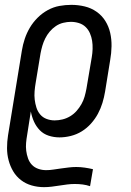

<svg xmlns="http://www.w3.org/2000/svg" viewBox="-20 -558 540 791"><path d="M161 213Q135 213 110.5 206Q86 199 66.5 184Q47 169 34.5 148Q22 127 15.5 102.5Q9 78 9 52Q9 26 13 0L70 -349Q74 -374 82 -398Q90 -422 103 -444Q116 -466 135 -485Q154 -504 177 -516.5Q200 -529 224.5 -533.5Q249 -538 274 -538Q302 -538 329 -531.5Q356 -525 378 -509.5Q400 -494 414 -471.5Q428 -449 434 -422.5Q440 -396 439.5 -367.5Q439 -339 434 -311L413 -181Q409 -157 402 -134Q395 -111 383.5 -89.5Q372 -68 355 -49Q338 -30 317 -17Q296 -4 272 2Q248 8 225 8Q202 8 180.5 1Q159 -6 144 -21.5Q129 -37 120 -57Q111 -77 107 -99L92 -3Q89 14 87.5 30.5Q86 47 88 63Q90 79 95.5 94.5Q101 110 111.5 121Q122 132 137.5 137.5Q153 143 170 143Q185 143 200.5 140.5Q216 138 231.5 136Q247 134 262.5 132Q278 130 294 130Q311 130 328.5 132.5Q346 135 363 139L351 209Q336 204 320.5 202Q305 200 288 200Q272 200 256.5 202Q241 204 225 206.5Q209 209 193 211Q177 213 161 213ZM205 -62Q221 -62 237.5 -66Q254 -70 269 -79Q284 -88 295.5 -101Q307 -114 315.5 -129Q324 -144 328.5 -160Q333 -176 336 -192L358 -322Q361 -339 361.5 -356.5Q362 -374 359.5 -390Q357 -406 350.5 -421Q344 -436 332.5 -447Q321 -458 305 -463Q289 -468 272 -468Q257 -468 240.5 -464Q224 -460 210 -450.5Q196 -441 185 -428Q174 -415 166.5 -400Q159 -385 154.5 -369.5Q150 -354 147 -338L127 -217Q124 -200 122.5 -182Q121 -164 123 -147.5Q125 -131 130 -115Q135 -99 145.5 -86.5Q156 -74 172 -68Q188 -62 205 -62Z"/></svg>

Font: Iosevka Slab
Style: Italic
Weight: 400
Italic angle: -9°
Monospace: yes
Designer: Belleve Invis
Foundry: Belleve Invis
Version: Version 11.1.0; ttfautohint (v1.8.3)